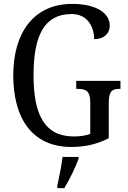

<svg xmlns="http://www.w3.org/2000/svg" viewBox="-20 -744 657 985"><path d="M346 10C420 10 479 -5 538 -35V-217C538 -280 559 -288 592 -288H598V-329H371V-288H378C417 -288 443 -280 443 -221V-57C420 -48 389 -44 359 -44C208 -44 152 -156 152 -358C152 -566 210 -672 347 -672C431 -672 463 -604 463 -543C511 -543 543 -570 543 -613C543 -676 475 -724 350 -724C152 -724 48 -574 48 -358C48 -137 145 10 346 10ZM274 208V221H310C336 179 368 113 383 71V61H301C295 110 284 163 274 208Z"/></svg>

Font: Noto Serif Myanmar Condensed
Style: Regular
Weight: 400
Width: 3
Designer: Ben Mitchell and the Monotype Design Team
Foundry: Monotype Imaging Inc.
Version: Version 2.106